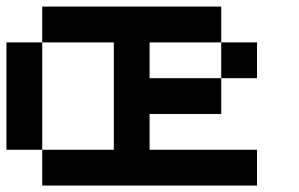

<svg xmlns="http://www.w3.org/2000/svg" viewBox="-20 -576 929 596"><path d="M111.1 -111.1H0V-444.4H111.1ZM333.3 -444.4H111.1V-555.6H666.7V-444.4H444.4V-333.3H666.7V-222.2H444.4V-111.1H777.8V0H111.1V-111.1H333.3ZM777.8 -333.3H666.7V-444.4H777.8Z"/></svg>

Font: Pixeloid Sans
Style: Regular
Weight: 400
Designer: GGBotNet
Foundry: GGBotNet
Version: 0.5